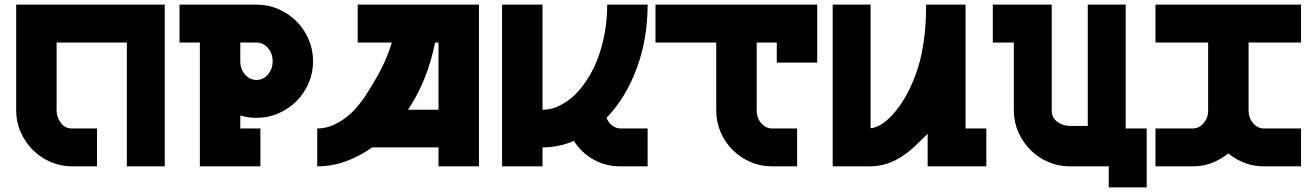

<svg xmlns="http://www.w3.org/2000/svg" viewBox="-20 -720 5675 831"><path d="M693 -700V0H529V-536H225V-242Q225 -213 243 -188.5Q261 -164 292 -164H400V0H292Q243 0 199 -19Q155 -38 122 -71Q89 -104 69.5 -148Q50 -192 50 -242V-700Z M757 -536V-700H1090Q1141 -700 1185.5 -680.5Q1230 -661 1263 -628Q1296 -595 1315.5 -550.5Q1335 -506 1335 -455Q1335 -404 1315.5 -359.5Q1296 -315 1263 -282Q1230 -249 1185.5 -229.5Q1141 -210 1090 -210Q1053 -210 1020 -220V-164H1107V0H845V-536ZM1020 -536V-455Q1020 -421 1040.5 -397.5Q1061 -374 1090 -374Q1119 -374 1139.5 -397.5Q1160 -421 1160 -455Q1160 -489 1139.5 -512.5Q1119 -536 1090 -536Z M1353 0V-164Q1389 -164 1420.5 -178Q1452 -192 1478 -212Q1504 -232 1523.5 -255Q1543 -278 1556 -297Q1590 -348 1622.5 -407.5Q1655 -467 1676 -536H1528V-700H2053V0H1878V-82H1591Q1536 -43 1476 -21.5Q1416 0 1353 0ZM1746 -245H1878V-536H1863Q1847 -454 1817.5 -381Q1788 -308 1746 -245Z M2153 0V-700H2328V-245Q2361 -245 2389 -257Q2417 -269 2440 -286Q2463 -303 2480.5 -322.5Q2498 -342 2509 -358Q2557 -424 2582.5 -513.5Q2608 -603 2608 -700H2783Q2783 -550 2735 -422Q2687 -294 2605 -210Q2613 -190 2629.5 -177Q2646 -164 2666 -164H2783V0H2666Q2602 0 2549 -29.5Q2496 -59 2464 -110Q2398 -82 2328 -82V0Z M3517 -700V-449H3342V-536H3255V-242Q3255 -210 3274.5 -187Q3294 -164 3322 -164H3430V0H3322Q3272 0 3228 -19Q3184 -38 3151 -71Q3118 -104 3099 -148Q3080 -192 3080 -242V-536H2817V-700Z M3748 -700V-165Q3772 -167 3795.5 -182.5Q3819 -198 3839 -219Q3859 -240 3875.5 -264Q3892 -288 3902 -307Q3949 -392 3968.5 -486.5Q3988 -581 3988 -677V-700H4159V-164H4249V0H3995V-141L3992 -138Q3965 -111 3939 -86.5Q3913 -62 3884 -43Q3855 -24 3822 -12.5Q3789 -1 3748 0H3584V-700Z M4277 -536V-700H4532V-242Q4532 -210 4556.5 -192.5Q4581 -175 4610 -175H4688V-700H4852V-164H4943V91H4779V0H4610Q4561 0 4517 -19Q4473 -38 4440 -71Q4407 -104 4387.5 -148Q4368 -192 4368 -242V-536Z M4981 -164H5142Q5170 -164 5189.5 -187Q5209 -210 5209 -242V-536H4981V-700H5611V-536H5384V-242Q5384 -210 5403.5 -187Q5423 -164 5451 -164H5611V0H5451Q5406 0 5367 -15Q5328 -30 5296 -56Q5264 -30 5225.5 -15Q5187 0 5142 0H4981Z"/></svg>

Font: Aoudax Cyrillic
Style: Regular
Weight: 400
Designer: William Zhang
Foundry: William Zhang
Version: Version 1.00 June 4, 2021, initial release